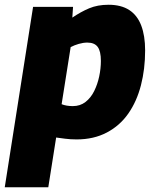

<svg xmlns="http://www.w3.org/2000/svg" viewBox="-55 -577 646 807"><path d="M-35 210 84 -548H252L249 -503Q284 -527 319.5 -542Q355 -557 401 -557Q454 -557 488 -535Q522 -513 538.5 -470Q555 -427 555 -365Q555 -287 537.5 -219Q520 -151 484.5 -100Q449 -49 394 -20Q339 9 267 9Q241 9 218.5 6Q196 3 181 1L148 210ZM251 -131Q282 -131 304.5 -148.5Q327 -166 341 -194.5Q355 -223 362 -256Q369 -289 369 -321Q369 -362 355.5 -380Q342 -398 312 -398Q295 -398 276 -392.5Q257 -387 242 -379L204 -139Q214 -135 226 -133Q238 -131 251 -131Z"/></svg>

Font: Georama ExtraCondensed Thin ExtraBold
Style: Italic
Weight: 800
Italic angle: -9°
Version: Version 1.001